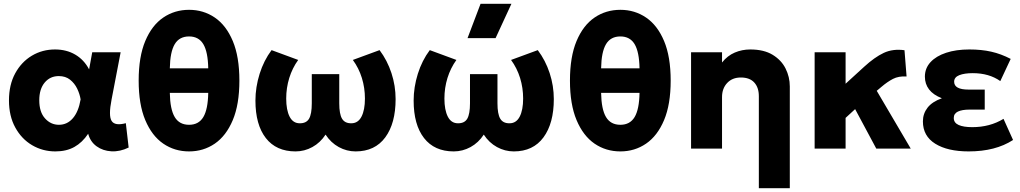

<svg xmlns="http://www.w3.org/2000/svg" viewBox="-20 -787 5403 1017"><path d="M273.5 15Q206 15 150 -18Q94 -51 60.8 -111.8Q27.5 -172.5 27.5 -255Q27.5 -338 60.5 -398.5Q93.5 -459 148.8 -492Q204 -525 271.5 -525Q332 -525 378.5 -497.8Q425 -470.5 452 -419.5L468.5 -510H619L571 -260Q554 -174 571.2 -146.5Q588.5 -119 646.5 -134.5L661.5 -5.5Q615.5 17 570.2 14.5Q525 12 491.8 -12Q458.5 -36 447 -78.5Q416 -32 373.8 -8.5Q331.5 15 273.5 15ZM292 -126Q336 -126 366 -160.8Q396 -195.5 407 -260.5Q402.5 -289 388.8 -317.5Q375 -346 351 -365Q327 -384 291.5 -384Q245.5 -384 216.8 -349.8Q188 -315.5 188 -256Q188 -193.5 218.5 -159.8Q249 -126 292 -126Z M981.5 15Q905 15 844.8 -26.2Q784.5 -67.5 749.5 -150.8Q714.5 -234 714.5 -360Q714.5 -486.5 749.5 -569.8Q784.5 -653 844.8 -694Q905 -735 981.5 -735Q1057.5 -735 1117.8 -694Q1178 -653 1213 -569.8Q1248 -486.5 1248 -360Q1248 -234 1213 -150.8Q1178 -67.5 1117.8 -26.2Q1057.5 15 981.5 15ZM879.5 -425H1083Q1081.5 -512 1057 -553Q1032.5 -594 981.5 -594Q930 -594 905.5 -553Q881 -512 879.5 -425ZM981.5 -126Q1032.5 -126 1057 -167Q1081.5 -208 1083 -295H879.5Q881 -208 905.5 -167Q930 -126 981.5 -126Z M1545.5 15Q1443 15 1388 -55.8Q1333 -126.5 1333 -254.5Q1333 -325 1355.2 -396Q1377.5 -467 1418.5 -521.5L1559.5 -469.5Q1528.5 -426.5 1512.2 -374Q1496 -321.5 1496 -265Q1496 -204.5 1514 -169.2Q1532 -134 1567.5 -134Q1602.5 -133.5 1617 -158.2Q1631.5 -183 1631.5 -240V-394.5H1777V-240Q1777 -183 1791.8 -158.2Q1806.5 -133.5 1841 -134Q1876.5 -134 1894.8 -169.2Q1913 -204.5 1913 -265Q1913 -321.5 1896.8 -374Q1880.5 -426.5 1849 -469.5L1990.5 -521.5Q2031.5 -467 2053.5 -399.8Q2075.5 -332.5 2075.5 -262Q2075.5 -134 2020.8 -59.5Q1966 15 1863.5 15Q1816.5 15 1774.5 -8Q1732.5 -31 1704.5 -74Q1676.5 -31 1634.5 -8Q1592.5 15 1545.5 15Z M2383.5 15Q2281 15 2226 -55.8Q2171 -126.5 2171 -254.5Q2171 -325 2193.2 -396Q2215.5 -467 2256.5 -521.5L2397.5 -469.5Q2366.5 -426.5 2350.2 -374Q2334 -321.5 2334 -265Q2334 -204.5 2352 -169.2Q2370 -134 2405.5 -134Q2440.5 -133.5 2455 -158.2Q2469.5 -183 2469.5 -240V-394.5H2615V-240Q2615 -183 2629.8 -158.2Q2644.5 -133.5 2679 -134Q2714.5 -134 2732.8 -169.2Q2751 -204.5 2751 -265Q2751 -321.5 2734.8 -374Q2718.5 -426.5 2687 -469.5L2828.5 -521.5Q2869.5 -467 2891.5 -399.8Q2913.5 -332.5 2913.5 -262Q2913.5 -134 2858.8 -59.5Q2804 15 2701.5 15Q2654.5 15 2612.5 -8Q2570.5 -31 2542.5 -74Q2514.5 -31 2472.5 -8Q2430.5 15 2383.5 15ZM2456.5 -585 2525.5 -767H2689L2605 -585Z M3266 15Q3189.5 15 3129.2 -26.2Q3069 -67.5 3034 -150.8Q2999 -234 2999 -360Q2999 -486.5 3034 -569.8Q3069 -653 3129.2 -694Q3189.5 -735 3266 -735Q3342 -735 3402.2 -694Q3462.5 -653 3497.5 -569.8Q3532.5 -486.5 3532.5 -360Q3532.5 -234 3497.5 -150.8Q3462.5 -67.5 3402.2 -26.2Q3342 15 3266 15ZM3164 -425H3367.5Q3366 -512 3341.5 -553Q3317 -594 3266 -594Q3214.5 -594 3190 -553Q3165.5 -512 3164 -425ZM3266 -126Q3317 -126 3341.5 -167Q3366 -208 3367.5 -295H3164Q3165.5 -208 3190 -167Q3214.5 -126 3266 -126Z M3999.5 210V-277.5Q3999.5 -323.5 3975.2 -350Q3951 -376.5 3904 -376.5Q3859 -376.5 3831.8 -347.5Q3804.5 -318.5 3804.5 -272.5V0H3640.5V-510H3804.5V-456Q3833 -492 3871.8 -508.5Q3910.5 -525 3954 -525Q4026 -525 4072.5 -496.8Q4119 -468.5 4141.2 -423.8Q4163.5 -379 4163.5 -329V210Z M4295 0V-510H4459V-343.5L4557.5 -433.5Q4612.5 -484 4661 -506.8Q4709.5 -529.5 4771 -521L4782 -382Q4739.5 -384.5 4709.8 -369Q4680 -353.5 4649 -327L4624 -306L4804 0H4621.5L4509.5 -209L4459 -162.5V0Z M5111 15Q4999 15 4933.8 -25.8Q4868.5 -66.5 4868.5 -144Q4868.5 -185 4893.2 -216.8Q4918 -248.5 4969 -266.5Q4923 -284.5 4901 -313.5Q4879 -342.5 4879 -381Q4879 -425.5 4908.8 -457.8Q4938.5 -490 4991.5 -507.5Q5044.5 -525 5114.5 -525Q5179 -525 5230.8 -513.2Q5282.5 -501.5 5333.5 -475L5278.5 -357.5Q5219 -399.5 5132.5 -399.5Q5088.5 -399.5 5061.2 -388.8Q5034 -378 5034 -354Q5034 -312.5 5110 -312.5H5196V-206.5H5116Q5076 -206.5 5054 -196Q5032 -185.5 5032 -162Q5032 -136.5 5057.8 -125Q5083.5 -113.5 5130 -113.5Q5223.5 -113.5 5295.5 -157.5L5346 -45.5Q5253 15 5111 15Z"/></svg>

Font: Geologica
Style: Bold
Weight: 700
Designer: Sindre Bremnes, Frode Helland
Foundry: Monokrom Skriftforlag AS
Version: Version 1.010; ttfautohint (v1.8.4.7-5d5b);gftools[0.9.28]